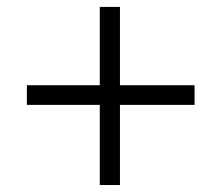

<svg xmlns="http://www.w3.org/2000/svg" viewBox="-20 -609 640 558"><path d="M328.6 -361.3H545.4V-304.2H328.6V-71.3H270V-304.2H58.1V-361.3H270V-588.9H328.6Z"/></svg>

Font: TypoPRO Roboto Mono
Style: Regular
Weight: 300
Designer: Google
Version: Version 2.000986; 2015; ttfautohint (v1.3)